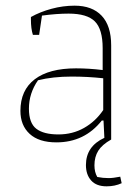

<svg xmlns="http://www.w3.org/2000/svg" viewBox="-20 -492 493 677"><path d="M409 154Q385 165 356 165Q320 165 301.5 144.5Q283 124 283 90Q283 24 348 -6L345 -67H339Q278 10 179 10Q117 10 84.5 -20Q52 -50 52 -101Q52 -174 102.5 -212.5Q153 -251 248 -251Q294 -251 342 -245V-322Q342 -389 314.5 -416.5Q287 -444 222 -444Q180 -444 128 -437L118 -369H96Q89 -391 89 -423V-432Q121 -450 161.5 -461Q202 -472 243 -472Q305 -472 338.5 -436.5Q372 -401 372 -332V0Q340 18 326.5 39.5Q313 61 313 91Q313 115 323 132Q343 136 363 136Q379 136 404 131ZM344 -216Q289 -222 233 -222Q166 -222 114 -209Q82 -163 82 -109Q82 -58 108 -38Q134 -18 186 -18Q236 -18 276.5 -41Q317 -64 344 -104Z"/></svg>

Font: Athiti ExtraLight
Style: Regular
Weight: 250
Version: Version 1.032